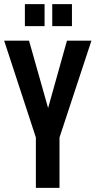

<svg xmlns="http://www.w3.org/2000/svg" viewBox="-21 -906 461 926"><path d="M152 0V-243L-1 -710H119L211 -385L302 -710H420L266 -243V0ZM231 -780V-886H326V-780ZM99 -780V-886H194V-780Z"/></svg>

Font: Special Gothic Condensed One
Style: Regular
Weight: 400
Designer: Alistair McCready
Foundry: Monolith
Version: Version 1.010; ttfautohint (v1.8.4.7-5d5b)